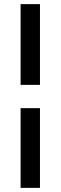

<svg xmlns="http://www.w3.org/2000/svg" viewBox="-20 -700 294 932"><path d="M80 -288V-680H174V-288ZM80 212V-175H174V212Z"/></svg>

Font: Kreon
Style: Regular
Weight: 400
Designer: Julia Petretta
Foundry: Julia Petretta and Eli Heuer
Version: Version 2.002